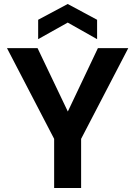

<svg xmlns="http://www.w3.org/2000/svg" viewBox="-20 -941 677 961"><path d="M251 0V-246L15 -700H168L328 -365H311L470 -700H622L386 -246V0ZM171 -745V-842L319 -921L466 -842V-745L319 -828Z"/></svg>

Font: DM Sans 12pt
Style: Bold
Weight: 700
Version: Version 4.004;gftools[0.9.30]